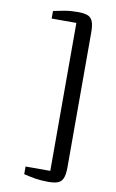

<svg xmlns="http://www.w3.org/2000/svg" viewBox="-102 -858 635 1048"><g transform="rotate(10 216.0 -333.5)"><path d="M333 -707V40Q333 81 324 102Q315 123 295 130Q275 137 242 137Q202 137 170.2 131.5Q138.5 126 107 118.5V76H244V-744H107V-786Q136.5 -792.5 168.5 -798.2Q200.5 -804 242 -804Q275 -804 295 -797Q315 -790 324 -769Q333 -748 333 -707Z"/></g></svg>

Font: Merriweather
Style: Regular
Weight: 400
Designer: Eben Sorkin
Foundry: Eben Sorkin
Version: Version 2.100; ttfautohint (v1.7.19-72a1) -l 8 -r 50 -G 200 